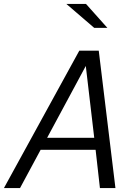

<svg xmlns="http://www.w3.org/2000/svg" viewBox="-56 -958 676 978"><path d="M-36 0 348 -700H447L532 0H453L431 -195H151L46 0ZM184 -256H424L381 -622ZM424 -816 282 -938H382L491 -816Z"/></svg>

Font: Red Hat Mono
Style: Italic
Weight: 300
Italic angle: -12°
Monospace: yes
Designer: Pentagram, MCKL
Foundry: Pentagram, MCKL
Version: Version 1.023